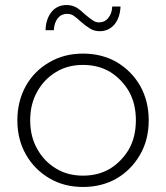

<svg xmlns="http://www.w3.org/2000/svg" viewBox="-20 -739 660 763"><path d="M177 -30Q117 -65 83 -125Q49 -184 49 -261Q49 -337 83 -398Q117 -458 177 -492Q235 -526 310 -526Q385 -526 444 -492Q503 -457 537 -398Q571 -337 571 -261Q571 -184 537 -125Q503 -65 444 -30Q385 4 310 4Q235 4 177 -30ZM418 -69Q464 -98 493 -147Q520 -196 520 -261Q520 -326 493 -375Q464 -424 418 -453Q371 -481 310 -481Q249 -481 203 -453Q155 -424 128 -375Q100 -326 100 -261Q100 -196 128 -147Q155 -98 203 -69Q249 -41 310 -41Q371 -41 418 -69ZM376 -615Q354 -615 337 -626Q319 -637 300 -654Q285 -668 272 -677Q261 -684 247 -684Q224 -684 210 -667Q195 -648 194 -619H161Q162 -663 185 -692Q208 -719 244 -719Q267 -719 284 -709Q299 -700 320 -680Q334 -668 349 -658Q360 -650 373 -650Q396 -650 410 -667Q425 -685 426 -713H459Q457 -669 435 -642Q412 -615 376 -615Z"/></svg>

Font: Montserrat Light Alt1
Style: Light
Weight: 500
Designer: Differentunic
Foundry: Julieta Ulanovsky
Version: 0.1